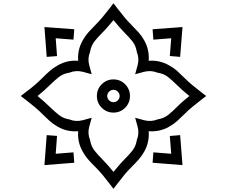

<svg xmlns="http://www.w3.org/2000/svg" viewBox="-20 -995 1416 1198"><path d="M688 -974.6 713.9 -940.9Q734.4 -914.1 756.1 -887.9Q777.8 -861.8 802.2 -837.4Q823.2 -816.4 843.5 -794.2Q863.8 -772 879.9 -743.2Q913.1 -684.1 907.7 -615.7Q975.6 -621.1 1034.7 -587.4Q1064 -571.3 1086.2 -551.3Q1108.4 -531.2 1129.4 -510.3Q1153.3 -486.3 1179.7 -464.4Q1206.1 -442.4 1232.9 -421.9L1266.6 -396L1232.9 -370.1Q1206.1 -349.1 1179.4 -327.4Q1152.8 -305.7 1129.4 -281.7Q1108.4 -260.7 1085.9 -240.5Q1063.5 -220.2 1034.7 -204.1Q976.6 -170.9 907.7 -176.3Q913.1 -107.9 879.9 -48.8Q863.8 -20.5 843.5 2.2Q823.2 24.9 802.2 45.4Q778.3 69.3 756.3 95.7Q734.4 122.1 713.9 149.4L688 183.1L662.1 149.4Q641.6 122.1 619.6 95.7Q597.7 69.3 573.2 45.4Q552.2 24.9 532.2 2.4Q512.2 -20 496.1 -48.8Q462.4 -108.4 467.8 -176.3Q398.9 -170.9 340.8 -204.1Q312 -220.2 289.6 -240.5Q267.1 -260.7 246.1 -281.7Q222.2 -306.2 196.3 -327.6Q170.4 -349.1 143.1 -370.1L109.4 -396L143.1 -421.9Q170.4 -441.9 196.3 -464.1Q222.2 -486.3 246.1 -510.3Q267.1 -531.7 289.6 -551.5Q312 -571.3 340.8 -587.4Q399.9 -621.1 467.8 -615.7Q462.4 -683.6 496.1 -743.2Q512.2 -772 532.2 -794.2Q552.2 -816.4 573.2 -837.4Q597.7 -861.8 619.6 -887.9Q641.6 -914.1 662.1 -940.9ZM688 -869.6Q670.9 -848.6 652.8 -827.9Q634.8 -807.1 615.2 -787.6Q589.4 -762.2 568.8 -735.8Q548.3 -709.5 542 -670.9Q524.9 -629.9 537.1 -586.9L552.2 -531.7L497.1 -546.9Q453.6 -558.1 412.6 -541.5Q374.5 -535.6 348.1 -514.9Q321.8 -494.1 295.9 -468.8Q276.4 -449.2 256.1 -431.2Q235.8 -413.1 214.4 -396Q235.8 -377.9 256.6 -359.9Q277.3 -341.8 296.9 -322.3Q322.8 -297.4 349.1 -276.6Q375.5 -255.9 412.6 -250Q452.6 -233.4 497.1 -245.1L552.2 -260.3L537.1 -205.6Q524.9 -162.1 542 -121.1Q548.3 -82.5 569.3 -55.9Q590.3 -29.3 615.2 -4.4Q654.8 35.6 688 77.6Q705.6 56.2 723.6 35.2Q741.7 14.2 761.2 -5.4Q786.1 -29.8 806.9 -56.2Q827.6 -82.5 833.5 -120.6Q850.6 -162.1 838.4 -205.6L823.2 -260.3L878.4 -245.1Q923.3 -233.4 962.9 -250Q1002.9 -256.3 1031 -279.1Q1059.1 -301.8 1084.5 -328.1Q1103 -346.7 1122.3 -363.3Q1141.6 -379.9 1161.6 -396Q1140.1 -413.1 1119.6 -431.2Q1099.1 -449.2 1079.6 -468.8Q1053.7 -494.6 1027.6 -515.1Q1001.5 -535.6 962.9 -541.5Q921.9 -558.1 878.4 -546.9L823.2 -531.7L838.4 -586.9Q850.6 -629.9 833.5 -671.4Q827.6 -709.5 807.4 -735.4Q787.1 -761.2 761.2 -786.6Q741.7 -806.6 723.6 -827.4Q705.6 -848.1 688 -869.6ZM1118.7 -826.2 1104 -640.1 1039.6 -645.5 1048.3 -756.3 937 -747.6 932.1 -812.5ZM257.3 -826.2 443.4 -812.5 438.5 -747.6 327.6 -756.3 335.9 -645 271.5 -640.1ZM688 -499.5Q731 -499.5 761 -469Q791 -438.5 791 -396Q791 -353 761 -322.8Q731 -292.5 688 -292.5Q645 -292.5 614.7 -322.8Q584.5 -353 584.5 -396Q584.5 -439 614.7 -469.2Q645 -499.5 688 -499.5ZM688 -434.6Q672.4 -434.6 660.6 -423.1Q648.9 -411.6 648.9 -396Q648.9 -380.4 660.6 -368.9Q672.4 -357.4 688 -357.4Q703.6 -357.4 715.1 -368.7Q726.6 -379.9 726.6 -396Q726.6 -411.6 715.1 -423.1Q703.6 -434.6 688 -434.6ZM257.3 35.2 271.5 -151.9 335.9 -147 327.6 -35.6 438.5 -44.4 443.4 20.5ZM1118.7 35.2 932.1 20.5 937 -44.4 1048.3 -35.6 1039.6 -146.5 1104 -151.9Z"/></svg>

Font: Pinar DS1 Bold
Style: Regular
Weight: 700
Designer: Amin Abedi
Version: Version 3.000